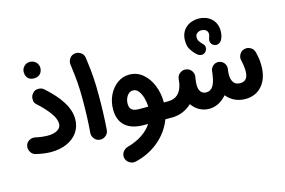

<svg xmlns="http://www.w3.org/2000/svg" viewBox="-115 -925 2211 1492"><g transform="rotate(-15 990.0 -179.5)"><path d="M25.9 -34.7C24.9 -30.3 24.4 -25.4 24.4 -21C24.4 -8.8 28.8 3.9 37.1 17.1C45.4 30.3 58.1 39.1 75.2 43C118.7 53.2 158.7 58.6 194.3 58.6C242.7 58.6 285.6 50.3 322.8 33.7C397 0.5 440.9 -61.5 440.9 -141.1C440.9 -236.3 377.9 -328.1 269 -425.3C256.8 -436 243.2 -441.4 227.1 -441.4C225.1 -441.4 219.2 -440.9 209.5 -440.4C199.2 -439.9 188.5 -432.6 176.8 -419.4C166 -407.2 160.6 -393.1 160.6 -377C160.6 -375.5 161.1 -369.6 161.6 -359.9C162.1 -350.1 168.9 -339.4 182.1 -327.6C218.3 -295.4 248.5 -262.7 273.4 -229C298.3 -195.3 310.5 -165.5 310.5 -138.7C310.5 -97.2 269 -71.3 203.1 -71.3C175.3 -71.3 136.2 -75.7 103.5 -83.5C98.6 -84.5 93.8 -85 88.9 -85C76.7 -85 64.5 -81.1 51.3 -72.8C38.1 -64.5 29.3 -51.8 25.9 -34.7ZM148.4 -596.7C148.4 -585.9 149.9 -576.2 153.3 -567.4C161.1 -547.4 178.2 -528.8 214.8 -528.8C268.1 -528.8 282.2 -569.8 282.2 -596.2C282.2 -607.4 278.8 -619.1 272 -630.9C260.7 -647.9 241.7 -661.1 214.4 -661.1C195.3 -661.1 179.2 -654.8 167 -641.6C154.8 -628.4 148.4 -613.3 148.4 -596.7Z M514.6 -560.5C531.7 -432.1 536.1 -378.4 536.1 -272.9C536.1 -183.1 533.2 -86.4 525.9 -5.9V-0.5C525.9 14.6 531.2 28.8 542.5 42C553.2 55.2 567.4 62.5 585 64C587.4 64.5 589.4 64.5 591.3 64.5C606.4 64.5 620.6 59.1 633.8 47.9C647 36.6 654.3 22.5 655.8 4.9C662.1 -75.7 665.5 -173.8 665.5 -266.1C665.5 -381.8 661.6 -447.8 643.6 -578.1C641.1 -595.7 633.8 -609.4 620.6 -619.6C607.4 -629.4 593.3 -634.3 579.1 -634.3C576.2 -634.3 573.2 -634.3 570.3 -633.8C552.7 -631.3 539.1 -624 529.3 -610.8C519 -597.7 514.2 -583.5 514.2 -569.3C514.2 -566.4 514.2 -563.5 514.6 -560.5Z M978 42.5C940.4 101.1 873.5 147.5 781.2 172.9C747.6 182.1 728.5 211.4 728.5 236.3C728.5 240.2 729 244.1 729.5 248.5C732.9 265.6 741.7 278.8 754.9 288.1C768.1 297.4 780.8 301.8 793.5 301.8C797.4 301.8 801.3 301.3 805.7 300.8C942.9 272.5 1067.9 176.3 1116.7 42.5H1173.3C1191.4 42.5 1206.5 36.1 1219.2 23.9C1231.4 11.2 1237.8 -3.9 1237.8 -22C1237.8 -40 1231.4 -55.2 1219.2 -67.9C1206.5 -80.6 1191.4 -86.9 1173.3 -86.9H1139.6C1139.6 -136.7 1130.9 -182.6 1113.8 -225.1C1096.7 -267.6 1072.8 -301.3 1042 -327.1C1011.2 -353 975.1 -365.7 934.1 -365.7C898.9 -365.7 867.2 -355.5 838.4 -334.5C780.8 -292.5 744.1 -219.7 744.1 -136.2C744.1 -17.6 817.4 42.5 942.9 42.5ZM941.4 -86.9C893.1 -86.9 864.7 -101.6 864.7 -147.9C864.7 -172.9 871.1 -194.8 883.8 -212.9C896.5 -231 912.1 -239.7 931.2 -239.7C948.2 -239.7 963.4 -231.9 975.6 -215.8C1000 -184.1 1012.7 -133.3 1014.2 -86.9Z M1108.9 -22C1108.9 -3.9 1115.2 11.2 1127.4 23.9C1140.1 36.1 1155.3 42.5 1173.3 42.5C1233.9 42.5 1288.6 17.6 1331.1 -22C1362.8 23.4 1410.6 52.2 1468.8 52.2C1522.9 52.2 1572.3 25.4 1609.9 -19C1645 25.4 1696.8 51.3 1759.8 51.3C1816.4 51.3 1861.8 31.2 1895.5 -8.3C1929.2 -47.9 1945.8 -100.6 1945.8 -166C1945.8 -184.1 1944.8 -200.7 1943.4 -215.8C1941.4 -230.5 1937.5 -251 1931.2 -277.8C1926.8 -294.9 1918.5 -307.6 1905.3 -315.9C1892.1 -324.2 1879.9 -328.1 1868.7 -328.1C1863.3 -328.1 1858.4 -327.6 1853 -326.2C1835.9 -322.3 1823.7 -314 1815.4 -301.3C1807.1 -288.1 1802.7 -275.9 1802.7 -264.2C1802.7 -259.3 1803.2 -254.4 1804.7 -249C1812 -216.3 1816.4 -187 1816.4 -157.7C1816.4 -104.5 1794.9 -78.1 1751.5 -78.1C1702.1 -78.1 1683.1 -114.7 1683.1 -166C1683.1 -172.9 1683.6 -180.2 1684.1 -187.5C1685.5 -195.8 1686.5 -204.6 1687.5 -213.4C1688 -215.3 1688 -217.3 1688 -219.2C1688 -228 1686 -236.3 1682.6 -244.1L1682.1 -244.6C1682.1 -245.1 1682.1 -245.6 1681.6 -246.1C1681.2 -246.6 1681.2 -246.6 1681.2 -247.1L1680.7 -247.6C1671.9 -264.6 1658.2 -275.4 1639.6 -279.3C1639.2 -279.8 1638.2 -279.8 1637.7 -279.8L1631.8 -280.8C1629.4 -281.2 1627.4 -281.2 1625 -281.2C1608.9 -281.2 1595.2 -275.4 1583 -263.2C1578.1 -258.8 1574.2 -253.4 1571.3 -247.6C1567.4 -240.7 1564.9 -233.4 1564.5 -225.1V-224.6C1563 -214.8 1561.5 -205.6 1561 -197.3C1549.3 -113.8 1523.9 -77.1 1479 -77.1C1441.4 -77.1 1420.4 -105.5 1420.4 -151.9C1420.4 -163.1 1420.9 -173.3 1424.3 -198.2L1425.8 -207C1426.3 -210 1426.8 -212.9 1427.2 -216.3C1427.7 -219.7 1428.2 -222.7 1428.2 -226.1C1428.2 -240.2 1423.3 -253.9 1413.6 -267.1C1403.3 -280.3 1389.6 -288.1 1372.1 -290.5C1368.7 -291 1365.2 -291.5 1361.8 -291.5C1348.1 -291.5 1335 -286.6 1321.8 -276.9C1308.6 -267.1 1300.8 -253.4 1298.3 -235.4C1296.4 -219.2 1294.9 -206.5 1293.5 -197.3C1279.8 -126.5 1241.2 -86.9 1173.3 -86.9C1155.3 -86.9 1140.1 -80.6 1127.4 -67.9C1115.2 -55.2 1108.9 -40 1108.9 -22ZM1422.4 -509.3C1422.4 -477.5 1428.2 -453.1 1439.9 -435.1C1451.2 -417 1464.8 -400.4 1480 -386.2C1499 -368.2 1516.1 -368.2 1521.5 -368.2C1531.2 -368.2 1540 -371.6 1547.9 -378.9C1565.4 -394.5 1564.9 -412.1 1564.9 -417.5C1564.9 -426.8 1561.5 -435.1 1554.7 -442.4C1526.9 -470.2 1516.1 -484.4 1516.1 -509.3C1516.1 -523.4 1521 -534.7 1531.2 -542C1551.3 -556.6 1566.4 -553.2 1566.9 -553.2C1592.8 -553.2 1616.2 -539.1 1616.2 -511.2C1616.2 -501 1613.3 -491.7 1609.4 -482.4C1606.4 -474.6 1605 -466.8 1605 -459.5C1605 -451.2 1605.5 -433.6 1627.4 -419.9C1635.7 -415.5 1643.6 -413.1 1651.4 -413.1C1663.6 -413.1 1685.1 -421.4 1696.8 -446.8C1706.1 -465.8 1710 -488.3 1710 -511.2C1710 -601.6 1639.2 -647 1566.4 -647C1493.2 -647 1422.4 -601.1 1422.4 -509.3Z"/></g></svg>

Font: Mikhak
Style: Bold
Weight: 700
Designer: Amin Abedi
Version: Version 3.2